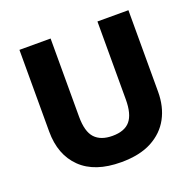

<svg xmlns="http://www.w3.org/2000/svg" viewBox="-127 -847 1009 990"><g transform="rotate(-20 378.0 -352.0)"><path d="M677 -267Q677 -185 643.5 -123Q610 -61 543.5 -25.5Q477 10 375 10Q231 10 155 -64Q79 -138 79 -266V-714H250V-285Q250 -203 282.5 -168Q315 -133 379 -133Q446 -133 476.5 -169.5Q507 -206 507 -286V-714H677Z"/></g></svg>

Font: Noto Sans Malayalam ExtraBold
Style: Regular
Weight: 800
Designer: Jelle Bosma - Monotype Design Team
Foundry: Monotype Imaging Inc.
Version: Version 2.104; ttfautohint (v1.8.4.7-5d5b)